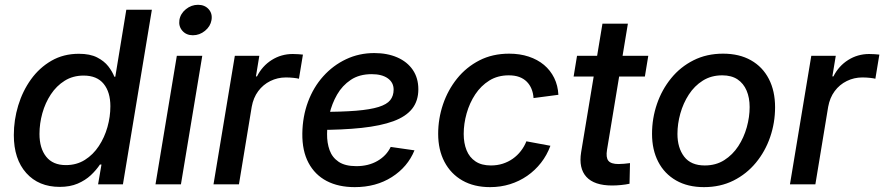

<svg xmlns="http://www.w3.org/2000/svg" viewBox="-20 -768 3684 800"><path d="M229 10.7Q141.1 10.7 89.4 -47.1Q37.6 -105 37.6 -205.1Q37.6 -268.1 55.9 -328.4Q74.2 -388.7 109.1 -437.3Q144 -485.8 194.3 -514.9Q244.6 -543.9 308.6 -543.9Q355 -543.9 384.5 -528.8Q414.1 -513.7 431.2 -491.7Q448.2 -469.7 456.5 -448.2H460.4L506.3 -727.5H612.8L492.2 0H388.7L402.8 -82.5H396.5Q380.9 -59.1 358.2 -37.8Q335.4 -16.6 303.5 -2.9Q271.5 10.7 229 10.7ZM254.4 -80.1Q299.3 -80.1 333.7 -101.8Q368.2 -123.5 391.8 -159.4Q415.5 -195.3 427.7 -238.5Q439.9 -281.7 439.9 -325.2Q439.9 -384.3 411.9 -418.7Q383.8 -453.1 328.6 -453.1Q283.7 -453.1 249.5 -431.6Q215.3 -410.2 191.9 -374.8Q168.5 -339.4 156.5 -296.4Q144.5 -253.4 144.5 -210Q144.5 -150.4 172.4 -115.2Q200.2 -80.1 254.4 -80.1Z M627.9 0 716.8 -535.6H822.8L733.9 0ZM783.7 -621.1Q756.3 -621.1 740 -639.6Q723.6 -658.2 727.5 -684.6Q731.9 -711.4 754.6 -729.7Q777.3 -748 805.2 -748Q833 -748 849.4 -729.7Q865.7 -711.4 861.3 -684.6Q856.9 -658.2 834.2 -639.6Q811.5 -621.1 783.7 -621.1Z M869.6 0 958.5 -535.6H1060.5L1046.4 -449.7H1050.8Q1072.8 -493.2 1112.3 -518.1Q1151.9 -543 1199.7 -543Q1210.9 -543 1222.7 -542.2Q1234.4 -541.5 1242.2 -540.5L1225.6 -439.9Q1218.8 -441.9 1203.1 -443.6Q1187.5 -445.3 1170.9 -445.3Q1136.7 -445.3 1106.4 -430.4Q1076.2 -415.5 1055.9 -388.2Q1035.6 -360.8 1028.8 -322.8L975.6 0Z M1458 11.7Q1390.1 11.7 1341.1 -13.9Q1292 -39.6 1265.4 -89.6Q1238.8 -139.6 1239.7 -211.9Q1240.7 -282.7 1263.4 -343.8Q1286.1 -404.8 1326.9 -450.2Q1367.7 -495.6 1421.9 -521.2Q1476.1 -546.9 1539.6 -546.9Q1593.8 -546.9 1635.3 -528.8Q1676.8 -510.7 1700 -476.8Q1723.1 -442.9 1723.1 -396Q1723.1 -347.7 1697.3 -314.9Q1671.4 -282.2 1618.9 -262.9Q1566.4 -243.7 1486.8 -235.1Q1407.2 -226.6 1300.3 -226.6L1313 -301.8Q1403.8 -301.8 1463.4 -306.6Q1522.9 -311.5 1557.4 -322.3Q1591.8 -333 1606 -350.8Q1620.1 -368.7 1620.1 -394.5Q1620.1 -424.3 1595.7 -441.7Q1571.3 -459 1528.8 -459Q1477.1 -459 1441.7 -435.3Q1406.2 -411.6 1384.5 -373.8Q1362.8 -335.9 1352.8 -292.7Q1342.8 -249.5 1342.8 -210Q1342.3 -172.9 1353.3 -142.3Q1364.3 -111.8 1391.1 -93.8Q1418 -75.7 1464.8 -75.7Q1515.1 -75.7 1552.7 -97.4Q1590.3 -119.1 1607.9 -155.8L1707 -141.6Q1678.7 -72.3 1612.8 -30.3Q1546.9 11.7 1458 11.7Z M2022 11.7Q1955.1 11.7 1906.7 -15.9Q1858.4 -43.5 1832 -93.5Q1805.7 -143.6 1805.7 -210.4Q1805.7 -273.4 1825.9 -333.3Q1846.2 -393.1 1884.5 -440.7Q1922.9 -488.3 1977.5 -516.4Q2032.2 -544.4 2101.6 -544.4Q2146 -544.4 2182.9 -532.2Q2219.7 -520 2246.6 -497.6Q2273.4 -475.1 2289.1 -443.4Q2304.7 -411.6 2306.6 -373L2203.1 -359.4Q2201.7 -380.4 2194.6 -397.7Q2187.5 -415 2174.8 -427.7Q2162.1 -440.4 2143.6 -447.3Q2125 -454.1 2099.6 -454.1Q2053.7 -454.1 2018.8 -432.4Q1983.9 -410.6 1960.2 -374.8Q1936.5 -338.9 1924.3 -295.7Q1912.1 -252.4 1912.1 -210Q1912.1 -171.4 1924.1 -141.8Q1936 -112.3 1961.2 -95.5Q1986.3 -78.6 2025.4 -78.6Q2051.8 -78.6 2074.7 -85.9Q2097.7 -93.3 2116.7 -106.7Q2135.7 -120.1 2150.1 -138.7Q2164.6 -157.2 2173.3 -179.2L2273.4 -160.6Q2258.8 -121.1 2234.1 -89.6Q2209.5 -58.1 2176.8 -35.4Q2144 -12.7 2105 -0.5Q2065.9 11.7 2022 11.7Z M2681.2 -535.6 2667 -449.2H2370.1L2384.3 -535.6ZM2490.2 -669.4H2596.2L2509.3 -144Q2503.9 -111.8 2514.9 -98.1Q2525.9 -84.5 2557.1 -84.5Q2566.4 -84.5 2580.6 -85.7Q2594.7 -86.9 2605 -88.4L2603 -2.4Q2587.4 1 2568.1 2.9Q2548.8 4.9 2530.8 4.9Q2456.1 4.9 2423.3 -31Q2390.6 -66.9 2401.4 -133.8Z M2913.1 11.7Q2845.7 11.7 2797.1 -16.1Q2748.5 -43.9 2722.7 -93.8Q2696.8 -143.6 2696.8 -210.4Q2696.8 -274.9 2717.3 -334.7Q2737.8 -394.5 2776.4 -441.9Q2814.9 -489.3 2869.6 -516.8Q2924.3 -544.4 2992.7 -544.4Q3060.5 -544.4 3109.1 -516.8Q3157.7 -489.3 3183.6 -439Q3209.5 -388.7 3209.5 -321.3Q3209.5 -256.8 3189 -197Q3168.5 -137.2 3129.6 -90.1Q3090.8 -43 3036.1 -15.6Q2981.4 11.7 2913.1 11.7ZM2916.5 -78.6Q2962.9 -78.6 2997.8 -100.8Q3032.7 -123 3056.2 -158.9Q3079.6 -194.8 3091.6 -237.8Q3103.5 -280.8 3103.5 -321.8Q3103.5 -360.8 3090.8 -390.6Q3078.1 -420.4 3053 -437.3Q3027.8 -454.1 2989.3 -454.1Q2943.4 -454.1 2908.4 -432.1Q2873.5 -410.2 2850.1 -374Q2826.7 -337.9 2814.7 -294.9Q2802.7 -252 2802.7 -210Q2802.7 -151.9 2830.8 -115.2Q2858.9 -78.6 2916.5 -78.6Z M3271.5 0 3360.4 -535.6H3462.4L3448.2 -449.7H3452.6Q3474.6 -493.2 3514.2 -518.1Q3553.7 -543 3601.6 -543Q3612.8 -543 3624.5 -542.2Q3636.2 -541.5 3644 -540.5L3627.4 -439.9Q3620.6 -441.9 3605 -443.6Q3589.4 -445.3 3572.8 -445.3Q3538.6 -445.3 3508.3 -430.4Q3478 -415.5 3457.8 -388.2Q3437.5 -360.8 3430.7 -322.8L3377.4 0Z"/></svg>

Font: Inter 20pt Medium
Style: Italic
Weight: 500
Italic angle: -9.3988°
Version: Version 4.001;git-66647c0bb